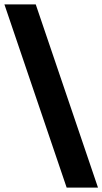

<svg xmlns="http://www.w3.org/2000/svg" viewBox="-36 -750 464 870"><path d="M266 100 -16 -730H126L408 100Z"/></svg>

Font: MuseoModerno Thin ExtraBold
Style: Regular
Weight: 800
Version: Version 1.002